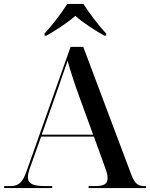

<svg xmlns="http://www.w3.org/2000/svg" viewBox="-20 -951 758 971"><path d="M205 -781V-771H215C255 -793 325 -838 361 -871C396 -838 467 -793 507 -771H517V-781C478 -823 430 -886 402 -931H320C292 -886 244 -823 205 -781ZM1 0H244V-10H208C147 -10 121 -22 121 -55C121 -68 125 -83 132 -103L188 -260H455L515 -94C522 -75 524 -60 524 -49C524 -20 505 -10 460 -10H428V0H718V-10H708C677 -10 661 -24 644 -68L401 -714H337L115 -87C95 -29 75 -10 33 -10H1ZM191 -270 264 -477C287 -542 303 -588 322 -644C336 -591 358 -525 381 -462L451 -270Z"/></svg>

Font: Noto Serif Display Medium
Style: Regular
Weight: 500
Designer: Monotype Design Team
Foundry: Monotype Imaging Inc.
Version: Version 2.009